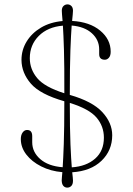

<svg xmlns="http://www.w3.org/2000/svg" viewBox="-20 -790 607 876"><path d="M313 34Q313 50.5 305.5 58.2Q298 66 287 66Q276 66 269 58Q262 50 261.5 33.5Q262 27 262.5 18.2Q263 9.5 264.5 -4.5Q211 -9 168 -30.8Q125 -52.5 100 -85Q75 -117.5 75 -155.5Q75 -174 83.2 -185.5Q91.5 -197 103.5 -197Q127 -197 127 -168.5V-141Q127 -96 163.8 -64Q200.5 -32 266 -27Q268.5 -63.5 271 -133.2Q273.5 -203 273.5 -328Q163 -359.5 120.8 -408.5Q78.5 -457.5 78 -516.5Q78 -562 101.5 -600.5Q125 -639 167 -664Q209 -689 265.5 -694Q264 -712.5 263 -723.2Q262 -734 262 -741Q262 -755.5 269.8 -762.8Q277.5 -770 288 -770Q298 -770 305.5 -762.8Q313 -755.5 313 -741Q313 -733.5 311.8 -723.2Q310.5 -713 309 -694.5Q389.5 -690 437.2 -650.2Q485 -610.5 485 -554Q485 -536 477 -526.8Q469 -517.5 458.5 -517.5Q432.5 -517.5 432.5 -543V-564.5Q432.5 -608 399.2 -638.2Q366 -668.5 307 -673.5Q304 -634 301.2 -560.2Q298.5 -486.5 298.5 -357Q401.5 -327.5 446.8 -278.5Q492 -229.5 492 -173Q492 -103.5 443.2 -56.5Q394.5 -9.5 309.5 -4Q311 10 312 18.8Q313 27.5 313 34ZM116 -524.5Q116 -474 149.8 -433.5Q183.5 -393 273.5 -364.5Q274 -490 271.8 -562.2Q269.5 -634.5 267 -673Q197.5 -667 156.8 -626Q116 -585 116 -524.5ZM454 -162Q454 -214 420.5 -253.5Q387 -293 298.5 -320.5Q298.5 -199.5 301.5 -131Q304.5 -62.5 307.5 -26.5Q374 -31 414 -66.2Q454 -101.5 454 -162Z"/></svg>

Font: Fraunces 9pt Soft Thin
Style: Regular
Weight: 100
Version: Version 1.000;[b76b70a41]